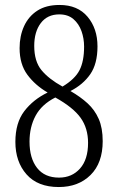

<svg xmlns="http://www.w3.org/2000/svg" viewBox="-20 -744 474 774"><path d="M217 10Q132 10 87 -41Q42 -92 42 -172Q42 -249 78 -296Q114 -343 172 -371Q122 -400 90.5 -442.5Q59 -485 59 -550Q59 -599 77 -638.5Q95 -678 130.5 -701Q166 -724 220 -724Q293 -724 333 -676.5Q373 -629 373 -557Q373 -487 344 -445Q315 -403 264 -377Q304 -354 333 -327.5Q362 -301 378 -264.5Q394 -228 394 -175Q394 -87 345 -38.5Q296 10 217 10ZM232 -395Q282 -425 300.5 -461Q319 -497 319 -556Q319 -589 308.5 -618.5Q298 -648 276 -667Q254 -686 219 -686Q171 -686 144.5 -651Q118 -616 118 -559Q118 -497 147 -461.5Q176 -426 232 -395ZM218 -28Q270 -28 302.5 -64.5Q335 -101 335 -168Q335 -227 305 -269Q275 -311 203 -351Q148 -323 123.5 -277.5Q99 -232 99 -173Q99 -106 129.5 -67Q160 -28 218 -28Z"/></svg>

Font: Noto Serif Ethiopic ExtraCondensed Light
Style: Regular
Weight: 300
Width: 2
Designer: Monotype Design Team
Foundry: Monotype Imaging Inc.
Version: Version 2.102; ttfautohint (v1.8.4.7-5d5b)